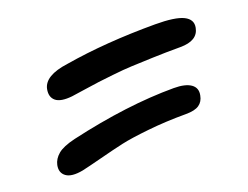

<svg xmlns="http://www.w3.org/2000/svg" viewBox="-70 -645 841 652"><g transform="rotate(-20 350.0 -318.5)"><path d="M185.1 -377.9Q143.1 -373.5 125.7 -387.9Q108.4 -402.3 113.8 -430.2Q123 -475.6 208 -486.8Q354.5 -511.2 533.2 -511.2Q605.5 -511.2 635.3 -496.6Q665 -481.9 659.2 -453.1Q650.9 -409.2 587.9 -409.2Q535.2 -409.2 487.3 -407.5Q439.5 -405.8 410.4 -404.5Q381.3 -403.3 340.1 -398.7Q298.8 -394 286.9 -392.6Q274.9 -391.1 232.4 -384.8Q189.9 -378.4 185.1 -377.9ZM132.8 -128.9Q90.8 -121.1 71.8 -135Q52.7 -148.9 58.1 -175.8Q62.5 -196.8 81.3 -212.6Q100.1 -228.5 144 -238.8Q350.6 -286.1 519 -286.1Q560.5 -286.1 580.6 -272Q600.6 -257.8 595.2 -231.9Q591.3 -210.4 575.7 -199.7Q560.1 -189 527.8 -189Q454.6 -189 389.9 -182.1Q325.2 -175.3 290.3 -167.5Q255.4 -159.7 205.3 -146.7Q155.3 -133.8 132.8 -128.9Z"/></g></svg>

Font: Shantell Sans Bouncy
Style: Italic
Weight: 500
Italic angle: -11.31°
Designer: Stephen Nixon, Anya Danilova, Shantell Martin
Foundry: Arrow Type
Version: Version 1.006;[9816181b4]